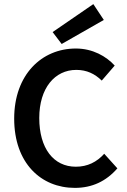

<svg xmlns="http://www.w3.org/2000/svg" viewBox="-20 -902 617 934"><path d="M344 12C428 12 496 -20 551 -83L487 -154C451 -114 406 -91 349 -91C240 -91 171 -181 171 -328C171 -474 247 -562 351 -562C402 -562 441 -543 475 -510L538 -583C497 -628 431 -666 349 -666C183 -666 49 -539 49 -325C49 -108 180 12 344 12ZM280 -688 485 -805 434 -882 236 -746Z"/></svg>

Font: Source Sans Pro Semibold
Style: Regular
Weight: 600
Designer: Paul D. Hunt
Foundry: Adobe Systems Incorporated
Version: Version 3.006;hotconv 1.0.111;makeotfexe 2.5.65597